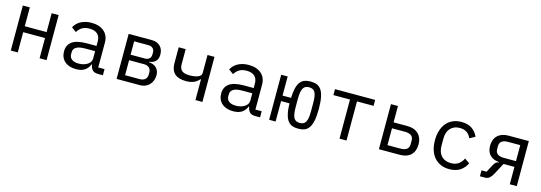

<svg xmlns="http://www.w3.org/2000/svg" viewBox="8 -1320 5984 2124"><g transform="rotate(15 3000.0 -258.0)"><path d="M95 -516H175V-300H425V-516H505V0H425V-232H175V0H95Z M1095 0Q1048 0 1028 -24Q1008 -48 1003 -84H998Q981 -39 943.5 -13.5Q906 12 843 12Q762 12 714 -30Q666 -72 666 -145Q666 -217 718.5 -256Q771 -295 888 -295H998V-346Q998 -403 966 -431.5Q934 -460 875 -460Q823 -460 790 -439.5Q757 -419 737 -384L683 -424Q693 -444 710 -463Q727 -482 752 -496.5Q777 -511 809 -519.5Q841 -528 880 -528Q971 -528 1024.5 -482Q1078 -436 1078 -354V-70H1150V0ZM857 -55Q888 -55 913.5 -62.5Q939 -70 958 -82.5Q977 -95 987.5 -112.5Q998 -130 998 -150V-235H888Q816 -235 783 -215Q750 -195 750 -157V-136Q750 -96 778.5 -75.5Q807 -55 857 -55Z M1307 -516H1570Q1633 -516 1669 -480.5Q1705 -445 1705 -385Q1705 -288 1604 -276V-272Q1664 -267 1693.5 -234.5Q1723 -202 1723 -154Q1723 -123 1713 -95Q1703 -67 1684 -46Q1665 -25 1637 -12.5Q1609 0 1573 0H1307ZM1553 -64Q1594 -64 1616 -84Q1638 -104 1638 -139V-162Q1638 -197 1616.5 -216.5Q1595 -236 1559 -236H1387V-64ZM1549 -299Q1582 -299 1601 -316Q1620 -333 1620 -364V-386Q1620 -417 1601 -434.5Q1582 -452 1549 -452H1387V-299Z M2210 -237H2205Q2177 -206 2141.5 -190.5Q2106 -175 2051 -175Q1967 -175 1923.5 -214.5Q1880 -254 1880 -334V-516H1960V-341Q1960 -293 1987 -270Q2014 -247 2075 -247Q2135 -247 2172.5 -262.5Q2210 -278 2210 -310V-516H2290V0H2210Z M2895 0Q2848 0 2828 -24Q2808 -48 2803 -84H2798Q2781 -39 2743.5 -13.5Q2706 12 2643 12Q2562 12 2514 -30Q2466 -72 2466 -145Q2466 -217 2518.5 -256Q2571 -295 2688 -295H2798V-346Q2798 -403 2766 -431.5Q2734 -460 2675 -460Q2623 -460 2590 -439.5Q2557 -419 2537 -384L2483 -424Q2493 -444 2510 -463Q2527 -482 2552 -496.5Q2577 -511 2609 -519.5Q2641 -528 2680 -528Q2771 -528 2824.5 -482Q2878 -436 2878 -354V-70H2950V0ZM2657 -55Q2688 -55 2713.5 -62.5Q2739 -70 2758 -82.5Q2777 -95 2787.5 -112.5Q2798 -130 2798 -150V-235H2688Q2616 -235 2583 -215Q2550 -195 2550 -157V-136Q2550 -96 2578.5 -75.5Q2607 -55 2657 -55Z M3389 12Q3351 12 3321 1.5Q3291 -9 3270 -36.5Q3249 -64 3237.5 -112Q3226 -160 3224 -234H3128V0H3054V-516H3128V-297H3225Q3228 -366 3239.5 -411Q3251 -456 3272 -482Q3293 -508 3322 -518Q3351 -528 3389 -528Q3429 -528 3459.5 -516.5Q3490 -505 3511 -475Q3532 -445 3543 -392.5Q3554 -340 3554 -258Q3554 -176 3543 -123.5Q3532 -71 3511 -41Q3490 -11 3459.5 0.5Q3429 12 3389 12ZM3389 -54Q3411 -54 3427.5 -61Q3444 -68 3455 -85.5Q3466 -103 3471.5 -133.5Q3477 -164 3477 -211V-305Q3477 -352 3471.5 -382.5Q3466 -413 3455 -430.5Q3444 -448 3427.5 -455Q3411 -462 3389 -462Q3367 -462 3350.5 -455Q3334 -448 3323 -430.5Q3312 -413 3306.5 -382.5Q3301 -352 3301 -305V-211Q3301 -164 3306.5 -133.5Q3312 -103 3323 -85.5Q3334 -68 3350.5 -61Q3367 -54 3389 -54Z M3860 -448H3670V-516H4130V-448H3940V0H3860Z M4311 -516H4391V-329H4551Q4629 -329 4675 -285Q4721 -241 4721 -164Q4721 -86 4676 -43Q4631 0 4552 0H4311ZM4540 -68Q4585 -68 4610.5 -86Q4636 -104 4636 -144V-186Q4636 -226 4610.5 -243.5Q4585 -261 4540 -261H4391V-68Z M5118 12Q5062 12 5018.5 -7.5Q4975 -27 4945 -62Q4915 -97 4899.5 -147Q4884 -197 4884 -258Q4884 -319 4900 -369Q4916 -419 4946 -454.5Q4976 -490 5019 -509Q5062 -528 5117 -528Q5192 -528 5239 -495Q5286 -462 5308 -409L5244 -375Q5230 -415 5197.5 -437Q5165 -459 5117 -459Q5082 -459 5054.5 -447.5Q5027 -436 5008 -415Q4989 -394 4979.5 -365Q4970 -336 4970 -302V-214Q4970 -180 4979.5 -151Q4989 -122 5008 -101Q5027 -80 5055 -68.5Q5083 -57 5119 -57Q5171 -57 5205 -81Q5239 -105 5259 -147L5316 -108Q5293 -56 5244.5 -22Q5196 12 5118 12Z M5468 -68H5526L5571 -153Q5583 -176 5597 -188Q5611 -200 5631 -203V-207Q5568 -210 5528.5 -247.5Q5489 -285 5489 -357Q5489 -431 5534 -473.5Q5579 -516 5658 -516H5890V0H5810V-199H5685L5614 -66Q5596 -33 5575.5 -16.5Q5555 0 5523 0H5468ZM5810 -448H5670Q5625 -448 5599.5 -430Q5574 -412 5574 -372V-341Q5574 -301 5599.5 -283Q5625 -265 5670 -265H5810Z"/></g></svg>

Font: IBM Plex Mono
Style: Regular
Weight: 400
Monospace: yes
Designer: Mike Abbink, Paul van der Laan, Pieter van Rosmalen
Foundry: Bold Monday
Version: Version 2.3